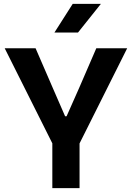

<svg xmlns="http://www.w3.org/2000/svg" viewBox="-20 -978 686 998"><path d="M252 0V-233L4.5 -727H165L254.5 -520.5L318.5 -373.5H326L391 -520L480.5 -727H641L393.5 -232.5V0ZM263 -809 358 -958H504.5L385.5 -809Z"/></svg>

Font: Spline Sans SemiBold
Style: Regular
Weight: 600
Designer: Eben Sorkin, Mirko Velimirovic
Foundry: Sorkin Type
Version: Version 1.000; ttfautohint (v1.8.3)